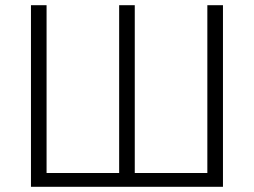

<svg xmlns="http://www.w3.org/2000/svg" viewBox="-20 -718 976 738"><path d="M99 -698H159V-53H438V-698H498V-53H777V-698H837V0H99Z"/></svg>

Font: Plexus Sans Light
Style: Regular
Weight: 300
Version: Version 2.001;PS 002.001;hotconv 1.0.70;makeotf.lib2.5.58329